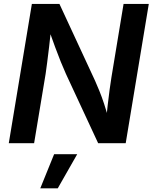

<svg xmlns="http://www.w3.org/2000/svg" viewBox="-20 -748 797 1003"><path d="M25.9 0 146.5 -727.5H290.5L476.6 -326.2Q486.3 -304.2 498.8 -273.9Q511.2 -243.7 523.9 -205.3Q536.6 -167 548.3 -121.1L534.7 -115.7Q537.6 -155.3 542.5 -197.8Q547.4 -240.2 552.5 -278.8Q557.6 -317.4 562 -343.3L625.5 -727.5H757.3L636.7 0H492.7L324.7 -361.3Q311 -392.1 297.4 -425.5Q283.7 -459 268.1 -501.7Q252.4 -544.4 231.4 -603.5L248 -606.9Q242.2 -550.8 236.6 -503.7Q231 -456.5 226.3 -420.7Q221.7 -384.8 218.3 -361.8L158.2 0ZM190.4 235.8 262.7 57.6H383.3L281.7 235.8Z"/></svg>

Font: Inter 17pt SemiBold
Style: Italic
Weight: 600
Italic angle: -9.3988°
Version: Version 4.001;git-66647c0bb